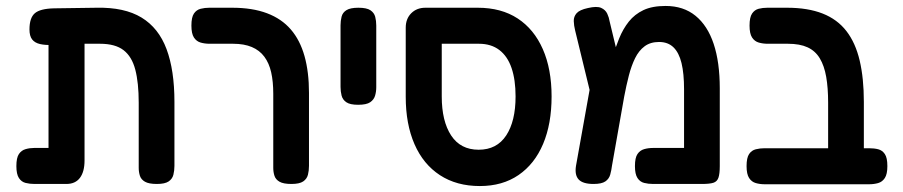

<svg xmlns="http://www.w3.org/2000/svg" viewBox="-20 -609 3033 645"><path d="M96 9Q80 9 66 5.5Q52 2 43.5 -11Q35 -24 35 -51Q35 -79 43.5 -91.5Q52 -104 66 -108Q80 -112 95 -112H143V-501L211 -462Q182 -459 157 -458Q132 -457 114.5 -461Q97 -465 88 -476.5Q79 -488 79 -510Q79 -549 97 -564.5Q115 -580 162 -581L304 -583Q398 -585 455.5 -550Q513 -515 539.5 -444Q566 -373 566 -267V-52Q566 -36 562.5 -22Q559 -8 546.5 0.5Q534 9 507 9Q480 9 467 1.5Q454 -6 450 -18.5Q446 -31 446 -45V-264Q446 -331 434.5 -375Q423 -419 395 -440.5Q367 -462 316 -462H264V-70Q264 -32 248.5 -11.5Q233 9 203 9Z M959 9Q932 9 919 1.5Q906 -6 902 -18.5Q898 -31 898 -45V-294Q898 -335 891 -366Q884 -397 868 -418.5Q852 -440 826 -451Q800 -462 763 -462H684Q668 -462 654 -466Q640 -470 631.5 -483Q623 -496 623 -523Q623 -551 631.5 -563.5Q640 -576 654 -579.5Q668 -583 683 -583H760Q828 -583 877 -564.5Q926 -546 957 -510Q988 -474 1003 -420.5Q1018 -367 1018 -297V-52Q1018 -36 1014.5 -22Q1011 -8 998.5 0.5Q986 9 959 9Z M1183 -257Q1156 -257 1143.5 -265.5Q1131 -274 1127.5 -288Q1124 -302 1124 -317V-524Q1124 -539 1127.5 -553Q1131 -567 1144 -575Q1157 -583 1184 -583Q1212 -583 1224.5 -574.5Q1237 -566 1240.5 -552.5Q1244 -539 1244 -523V-316Q1244 -301 1240 -287.5Q1236 -274 1223.5 -265.5Q1211 -257 1183 -257Z M1592 16Q1514 16 1458 -20.5Q1402 -57 1372.5 -124.5Q1343 -192 1343 -284V-516Q1343 -546 1361.5 -564.5Q1380 -583 1409 -583H1585Q1664 -583 1719 -547Q1774 -511 1803.5 -444Q1833 -377 1833 -285Q1833 -193 1804.5 -125.5Q1776 -58 1722 -21Q1668 16 1592 16ZM1588 -106Q1649 -106 1680.5 -154Q1712 -202 1712 -285Q1712 -341 1698.5 -380.5Q1685 -420 1657.5 -441Q1630 -462 1589 -462H1464V-285Q1464 -202 1495.5 -154Q1527 -106 1588 -106Z M2398 -312V-51Q2398 -25 2393.5 -12Q2389 1 2376.5 5Q2364 9 2338 9H2174Q2158 9 2144 5.5Q2130 2 2121.5 -11Q2113 -24 2113 -51Q2113 -79 2121.5 -91.5Q2130 -104 2144 -108Q2158 -112 2175 -112H2278V-309Q2278 -362 2269.5 -397Q2261 -432 2242.5 -450Q2224 -468 2194 -468Q2165 -468 2145.5 -453.5Q2126 -439 2113.5 -413.5Q2101 -388 2092.5 -355Q2084 -322 2077 -285L2036 -53Q2034 -37 2030 -22.5Q2026 -8 2013.5 0.5Q2001 9 1974 9Q1938 9 1924 -6Q1910 -21 1915 -52L1973 -376L2013 -337Q2025 -375 2036 -411.5Q2047 -448 2060 -480Q2073 -512 2092.5 -536.5Q2112 -561 2141.5 -575Q2171 -589 2216 -589Q2276 -589 2316.5 -556Q2357 -523 2377.5 -461.5Q2398 -400 2398 -312ZM1975 -248 1912 -507Q1908 -523 1907.5 -538Q1907 -553 1917 -564.5Q1927 -576 1955 -582Q1985 -589 1999.5 -582.5Q2014 -576 2020 -563Q2026 -550 2028 -537L2074 -346Z M2822 10Q2796 10 2783 2.5Q2770 -5 2766 -18Q2762 -31 2762 -45V-264Q2762 -314 2755.5 -351Q2749 -388 2734 -413Q2719 -438 2693 -450Q2667 -462 2627 -462H2559Q2543 -462 2529 -466Q2515 -470 2506.5 -483Q2498 -496 2498 -523Q2498 -551 2506.5 -563.5Q2515 -576 2528.5 -579.5Q2542 -583 2558 -583H2624Q2694 -583 2743.5 -563.5Q2793 -544 2823.5 -504.5Q2854 -465 2868 -405.5Q2882 -346 2882 -267V-52Q2882 -35 2878.5 -21Q2875 -7 2862.5 1.5Q2850 10 2822 10ZM2549 10Q2533 10 2519 6Q2505 2 2496.5 -11Q2488 -24 2488 -51Q2488 -79 2496.5 -91.5Q2505 -104 2519 -107.5Q2533 -111 2548 -111H2900Q2917 -111 2930.5 -107.5Q2944 -104 2952.5 -91.5Q2961 -79 2961 -51Q2961 -24 2952.5 -11Q2944 2 2930 6Q2916 10 2899 10Z"/></svg>

Font: Fredoka SemiCondensed Medium
Style: Regular
Weight: 500
Width: 4
Designer: Ben Nathan
Foundry: Milena B. Brandão, Ben Nathan
Version: Version 2.001